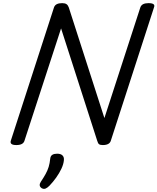

<svg xmlns="http://www.w3.org/2000/svg" viewBox="-20 -910 1003 1223"><path d="M84 14Q40 14 49 -14L324 -863Q329 -877 342 -883.5Q355 -890 376 -890Q394 -890 403.5 -883.5Q413 -877 418 -863L645 -158L874 -863Q879 -877 892 -883.5Q905 -890 926 -890Q972 -890 961 -863L686 -14Q682 0 669 7Q656 14 635 14Q619 14 611.5 9Q604 4 599 -14L369 -729L136 -14Q132 0 119 7Q106 14 84 14ZM246 289Q234 281 233 270.5Q232 260 240 248Q258 221 270.5 198.5Q283 176 290 153Q297 130 300 100Q302 83 313.5 76Q325 69 344 69Q367 69 378 80Q389 91 387 110Q385 135 371.5 164Q358 193 338 221Q318 249 295 273Q282 286 270.5 291Q259 296 246 289Z"/></svg>

Font: Playwrite DK Loopet
Style: Regular
Weight: 400
Designer: Veronika Burian, José Scaglione
Foundry: TypeTogether
Version: Version 1.002